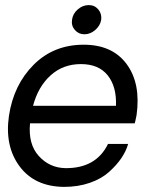

<svg xmlns="http://www.w3.org/2000/svg" viewBox="-20 -730 604 755"><path d="M263.2 -651.9Q266.1 -675.8 285.6 -692.9Q305.2 -710 329.1 -710Q352.1 -710 366.5 -692.9Q380.9 -675.8 377.9 -651.9Q374 -628.9 354.5 -612.1Q335 -595.2 312 -595.2Q289.1 -595.2 274.4 -612.1Q259.8 -628.9 263.2 -651.9ZM517.1 -277.8Q511.2 -248 509.8 -245.1H98.1Q90.3 -163.1 132.6 -116.5Q174.8 -69.8 237.8 -68.8Q357.9 -67.9 404.8 -164.1H483.9Q476.1 -136.2 457.5 -108.6Q439 -81.1 408.9 -54Q378.9 -26.9 333 -11Q287.1 4.9 231.9 4.9Q116.7 3.9 57.4 -75.4Q-2 -154.8 15.1 -273.9Q33.2 -396 112.1 -475.1Q190.9 -554.2 309.1 -554.2Q421.9 -554.2 478 -478Q534.2 -401.9 517.1 -277.8ZM109.9 -314H436Q439 -389.2 403.6 -433.6Q368.2 -478 298.1 -478Q228 -478 179 -433.6Q129.9 -389.2 109.9 -314Z"/></svg>

Font: Oakes Grotesk
Style: Italic
Weight: 400
Designer: Samuel Oakes
Foundry: Samuel Oakes
Version: Version 1.0 | wf-rip DC20170320